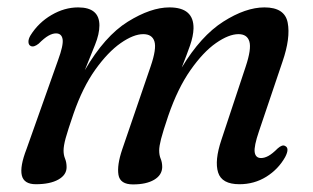

<svg xmlns="http://www.w3.org/2000/svg" viewBox="-20 -476 826 506"><path d="M302 -82 377 -301Q393 -347.5 387 -366.8Q381 -386 357.5 -386Q332 -386 298.2 -362.5Q264.5 -339 231.2 -292.5Q198 -246 174 -177Q158.5 -132 153 -111.8Q147.5 -91.5 147.5 -79Q147.5 -67.5 151.5 -57.8Q155.5 -48 155.5 -35.5Q155.5 -15 133.8 -2.8Q112 9.5 74.5 9.5Q43 9.5 37.5 -13.8Q32 -37 50 -83.5L133 -317.5Q147.5 -357 145 -372.5Q142.5 -388 127.5 -388Q118.5 -388 107.8 -382Q97 -376 82 -361Q69.5 -351 61.5 -354.5Q55.5 -357 55 -365Q54.5 -373 60.5 -383Q81.5 -416.5 115.8 -436.5Q150 -456.5 186 -456.5Q242 -456.5 242 -409Q242 -386.5 230.5 -358Q219 -329.5 203.5 -291Q256 -381 316.8 -418.8Q377.5 -456.5 426.5 -456.5Q491 -456.5 490 -401Q489.5 -381 480.8 -356Q472 -331 459 -298Q509.5 -381.5 568.5 -419Q627.5 -456.5 677 -456.5Q730.5 -456.5 738.2 -416.2Q746 -376 724.5 -313.5L662.5 -130Q649 -90.5 651.2 -75Q653.5 -59.5 668 -59.5Q677 -59.5 687.2 -65Q697.5 -70.5 712 -85Q724 -95.5 731 -91.5Q744 -86 731.5 -62Q713.5 -30 681.8 -10.2Q650 9.5 611 9.5Q564.5 9.5 554.8 -21.5Q545 -52.5 563.5 -107.5L627.5 -300.5Q643 -347 637.2 -366.5Q631.5 -386 608.5 -386Q583 -386 549.2 -362.5Q515.5 -339 482 -291.2Q448.5 -243.5 423.5 -171Q409.5 -129.5 404.5 -110Q399.5 -90.5 399.5 -79.5Q399.5 -67 403.5 -57.5Q407.5 -48 407.5 -35.5Q407 -14.5 386.2 -2.2Q365.5 10 330.5 10Q296.5 10 292.2 -15.2Q288 -40.5 302 -82Z"/></svg>

Font: Fraunces 72pt Soft
Style: Italic
Weight: 400
Italic angle: -16°
Version: Version 1.000;[b76b70a41]